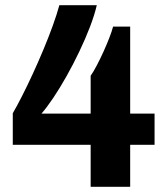

<svg xmlns="http://www.w3.org/2000/svg" viewBox="-20 -716 640 736"><path d="M327.5 0V-161H29V-282Q44.5 -308.5 64.2 -347.2Q84 -386 105 -431.5Q126 -477 146 -524.8Q166 -572.5 182 -616.8Q198 -661 207.5 -696H351Q342.5 -659 325 -613.2Q307.5 -567.5 284.2 -518.8Q261 -470 235.2 -424.2Q209.5 -378.5 184.5 -341.2Q159.5 -304 139 -280.5H327.5V-425.5Q338 -440.5 351 -465.2Q364 -490 376.5 -517.5Q389 -545 399 -570.8Q409 -596.5 413.5 -614H479V-280.5H572.5V-161H479V0Z"/></svg>

Font: Chivo Mono Medium
Style: Regular
Weight: 500
Monospace: yes
Designer: Hector Gatti
Foundry: Omnibus-Type
Version: Version 1.008